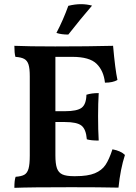

<svg xmlns="http://www.w3.org/2000/svg" viewBox="-20 -899 654 922"><path d="M580 -155Q558 -87 549 2Q459 0 322 0Q123 0 49 3Q49 -34 55 -50Q83 -52 97 -60Q111 -68 117 -89Q123 -110 123 -152V-533Q123 -570 117 -589Q111 -608 96.5 -616Q82 -624 54 -626Q49 -644 49 -679Q117 -676 245 -676Q406 -676 523 -679Q533 -566 544 -515Q522 -502 484 -502Q478 -559 444 -592.5Q410 -626 327 -626H246V-365H292Q350 -365 372 -381.5Q394 -398 395 -444Q419 -452 454 -452Q451 -403 451 -341Q451 -274 454 -224Q417 -224 397 -230Q393 -279 371 -296Q349 -313 292 -313H246V-153Q246 -112 253.5 -91Q261 -70 279.5 -61.5Q298 -53 334 -53H343Q402 -53 435.5 -67Q469 -81 486.5 -107Q504 -133 520 -182Q559 -175 580 -155ZM251 -741Q284 -804 308 -871Q340 -879 369 -879Q396 -879 422 -872Q370 -812 308 -733Q274 -733 251 -741Z"/></svg>

Font: Vollkorn SC SemiBold
Style: Regular
Weight: 600
Designer: Friedrich Althausen
Foundry: Friedrich Althausen
Version: Version 4.015